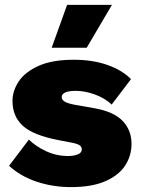

<svg xmlns="http://www.w3.org/2000/svg" viewBox="-20 -754 576 784"><path d="M270 10Q196 10 130 -12Q64 -34 17 -77L98 -184Q125 -157 167.5 -137Q210 -117 257 -117Q281 -117 297.5 -123.5Q314 -130 314 -144Q314 -154 305.5 -160.5Q297 -167 270 -172L218 -182Q115 -202 73 -240.5Q31 -279 31 -342Q31 -383 56.5 -421.5Q82 -460 137.5 -485Q193 -510 281 -510Q358 -510 418 -489Q478 -468 515 -431L436 -327Q409 -353 368 -368Q327 -383 290 -383Q232 -383 232 -357Q232 -347 243.5 -339.5Q255 -332 286 -326L366 -312Q445 -298 481 -260Q517 -222 517 -167Q517 -118 491 -78Q465 -38 410 -14Q355 10 270 10ZM254 -734H437L334 -559H191Z"/></svg>

Font: Work Sans ExtraBold
Style: Regular
Weight: 800
Designer: Wei Huang
Foundry: Wei Huang
Version: Version 2.012; ttfautohint (v1.8.3)